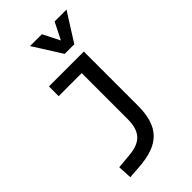

<svg xmlns="http://www.w3.org/2000/svg" viewBox="-300 -863 1186 1186"><g transform="rotate(-45 293.0 -270.5)"><path d="M87.9 234.4 170.9 228.5C354.5 215.3 433.6 138.7 433.6 -45.9V-517.6H128.9V-432.6H330.1V-30.3C330.1 76.2 285.2 124.5 180.7 133.8L83 142.6ZM339.8 -590.8H423.8L541 -776.4H437.5L381.8 -666L326.2 -776.4H222.7Z"/></g></svg>

Font: Cascadia Mono NF
Style: Regular
Weight: 400
Monospace: yes
Designer: Aaron Bell
Foundry: Saja Typeworks
Version: Version 2404.023